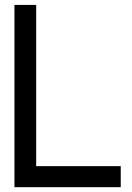

<svg xmlns="http://www.w3.org/2000/svg" viewBox="-20 -776 540 785"><path d="M39.1 -10.7V-755.9H127.9V-96.7H473.6V-10.7Z"/></svg>

Font: MotoyaLCedar
Style: W3 mono
Weight: 400
Version: Version 1.01